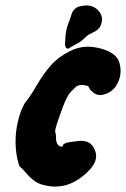

<svg xmlns="http://www.w3.org/2000/svg" viewBox="-20 -688 463 705"><path d="M252.9 -522.5 229.5 -508.8Q218.8 -510.7 218.8 -526.4Q218.8 -529.3 219.2 -534.2Q219.7 -539.1 219.7 -542Q220.7 -577.1 231.4 -603.5Q234.4 -609.4 238.3 -622.1Q242.2 -634.8 244.6 -641.1Q247.1 -647.5 253.9 -654.3Q260.7 -661.1 270.5 -664.1Q278.3 -666 285.2 -667Q292 -668 297.9 -668Q324.2 -668 342.8 -647.5Q354.5 -633.8 354.5 -616.2Q354.5 -607.4 351.6 -599.6Q347.7 -586.9 338.9 -579.6Q330.1 -572.3 318.8 -567.4Q307.6 -562.5 302.7 -558.6Q294.9 -552.7 288.1 -545.9Q281.2 -539.1 274.9 -534.7Q268.6 -530.3 252.9 -522.5ZM185.5 -188.5V-183.6Q185.5 -149.4 209 -149.4H210.9Q210.9 -150.4 210.4 -150.4Q210 -150.4 210 -151.4Q210 -164.1 249 -168Q250 -168 259.8 -169.4Q269.5 -170.9 277.3 -170.9Q313.5 -170.9 326.2 -141.6Q333 -127.9 333 -114.3Q333 -78.1 277.3 -36.1Q232.4 -2.9 182.6 -2.9Q162.1 -2.9 139.6 -8.8Q119.1 -13.7 104 -25.4Q88.9 -37.1 75.7 -52.7Q62.5 -68.4 56.6 -73.2Q49.8 -78.1 48.8 -85Q37.1 -124 37.1 -168Q37.1 -205.1 45.4 -240.2Q53.7 -275.4 62.5 -292L70.3 -308.6Q88.9 -330.1 113.8 -373Q138.7 -416 166 -447.3Q193.4 -478.5 236.3 -500Q268.6 -516.6 302.7 -516.6Q325.2 -516.6 353.5 -508.8Q410.2 -492.2 418.9 -456.1Q422.9 -438.5 422.9 -428.7Q422.9 -398.4 406.7 -373.5Q390.6 -348.6 360.4 -340.8Q352.5 -338.9 348.6 -338.9Q335 -338.9 323.7 -347.2Q312.5 -355.5 308.6 -363.3L303.7 -372.1Q289.1 -376 279.3 -376Q268.6 -376 259.8 -370.1Q248 -359.4 240.2 -351.1Q232.4 -342.8 226.6 -331.1Q220.7 -319.3 217.8 -313Q214.8 -306.6 208 -287.6Q201.2 -268.6 197.3 -257.8Q182.6 -216.8 182.6 -206.1Q182.6 -203.1 184.1 -198.2Q185.5 -193.4 185.5 -188.5Z"/></svg>

Font: Essays1743
Style: BoldItalic
Weight: 700
Italic angle: -10°
Designer: Based on the typeface in a 1743 English translation of the essays of Montaigne.  PostScript/TrueType font designed by Jo
Version: Version 002.100